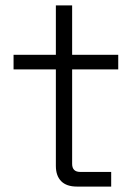

<svg xmlns="http://www.w3.org/2000/svg" viewBox="-20 -688 502 708"><path d="M390 0H264Q225 0 205.5 -20Q186 -40 186 -76V-432H30V-486H186V-668H246V-486H416V-432H246V-84Q246 -54 276 -54H390Z"/></svg>

Font: Space Grotesk Variable Light
Style: Regular
Weight: 300
Designer: Florian Karsten
Foundry: Florian Karsten
Version: Version 2.000